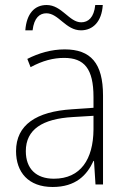

<svg xmlns="http://www.w3.org/2000/svg" viewBox="-20 -736 508 766"><path d="M81 -615H110C116 -666 139 -683 165 -683C214 -683 242 -615 303 -615C351 -615 386 -650 390 -716H360C355 -666 332 -647 304 -647C256 -647 227 -716 166 -716C118 -716 86 -682 81 -615ZM238 -539C185 -539 134 -524 89 -501L102 -468C150 -494 193 -505 236 -505C316 -505 353 -462 353 -349V-306L267 -300C125 -291 44 -238 44 -133C44 -49 93 10 190 10C282 10 327 -37 353 -94H355L361 0H391V-355C391 -484 342 -539 238 -539ZM270 -269 353 -274V-219C352 -101 302 -23 195 -23C124 -23 83 -63 83 -133C83 -220 150 -262 270 -269Z"/></svg>

Font: Noto Sans Myanmar SemiCondensed ExtraLight
Style: Regular
Weight: 200
Width: 4
Designer: Monotype Design Team
Foundry: Monotype Imaging Inc.
Version: Version 2.107